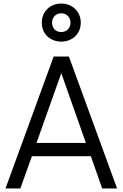

<svg xmlns="http://www.w3.org/2000/svg" viewBox="-20 -1064 692 1084"><path d="M11 0H95L160 -182H493L557 0H641L369 -745H283ZM186 -257 326 -651 465 -257ZM216 -936C216 -869 267 -829 326 -829C385 -829 436 -870 436 -936C436 -1002 385 -1044 326 -1044C266 -1044 216 -1002 216 -936ZM274 -936C274 -969 298 -989 326 -989C355 -989 378 -968 378 -936C378 -904 355 -883 326 -883C296 -883 274 -904 274 -936Z"/></svg>

Font: Mluvka
Style: Regular
Weight: 400
Designer: Modified by Jiří Krblich, Original typeface by Gumpita Rahayu
Foundry: Gumpita Rahayu & Jiří Krblich
Version: Version 2.000;Glyphs 3.1.1 (3134)